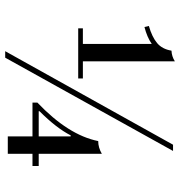

<svg xmlns="http://www.w3.org/2000/svg" viewBox="3 -706 693 739"><g transform="rotate(90 349.5 -336.5)"><path d="M177 -10 537 -656H561L202 -10ZM149 -309V-574Q123 -556 84 -546L80 -563Q122 -575 145.5 -594.5Q169 -614 175 -650Q197 -651 216 -663V-309H282V-291H89V-309ZM523 -368Q548 -368 572 -382V-139H619V-115H572V-20H505V-115H375V-134Q500 -253 523 -368ZM408 -139H505V-262H501Q473 -207 408 -142Z"/></g></svg>

Font: Elsie Swash Caps
Style: Regular
Weight: 400
Designer: Alejandro Inler
Foundry: Alejandro Inler
Version: 1.003